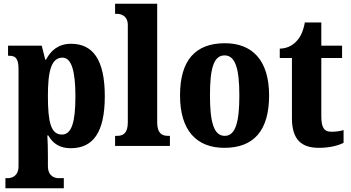

<svg xmlns="http://www.w3.org/2000/svg" viewBox="-20 -780 1873 1026"><path d="M9 226H321V172H293C275 172 236 164 236 107V55C236 14 235 -23 233 -56H238C263 -13 299 12 358 12C478 12 540 -73 540 -266C540 -460 477 -546 360 -546C292 -546 251 -510 226 -461H222L203 -536H23V-482H28C59 -482 79 -473 79 -411V108C79 164 40 172 21 172H9ZM311 -61C252 -61 236 -127 236 -266C236 -395 252 -472 314 -472C363 -472 383 -397 383 -265C383 -128 363 -61 311 -61Z M595 0H888V-54H878C844 -54 820 -69 820 -126V-760H595V-706H606C623 -706 663 -698 663 -646V-126C663 -69 639 -54 606 -54H595Z M1179 10C1336 10 1418 -82 1418 -270C1418 -458 1328 -549 1182 -549C1024 -549 942 -458 942 -270C942 -82 1031 10 1179 10ZM1181 -54C1122 -54 1102 -129 1102 -270C1102 -412 1121 -484 1180 -484C1238 -484 1259 -412 1259 -270C1259 -129 1239 -54 1181 -54Z M1684 10C1750 10 1796 -6 1816 -17V-85C1798 -79 1774 -76 1751 -76C1709 -76 1697 -102 1697 -161V-470H1808V-536H1697V-660H1609C1601 -615 1586 -584 1569 -565C1552 -544 1521 -521 1475 -520V-470H1540V-148C1540 -31 1594 10 1684 10Z"/></svg>

Font: Noto Serif Sinhala Condensed ExtraBold
Style: Regular
Weight: 800
Width: 3
Designer: Jelle Bosma - Monotype Design Team
Foundry: Monotype Imaging Inc.
Version: Version 2.007